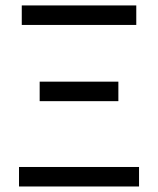

<svg xmlns="http://www.w3.org/2000/svg" viewBox="-20 -676 573 696"><path d="M48.9 0V-70.7H484V0ZM123.8 -309.3V-380H409.1V-309.3ZM58.9 -585.6V-656.3H474V-585.6Z"/></svg>

Font: SourceSans3VF
Style: Regular
Weight: 200
Designer: Paul D. Hunt
Foundry: Adobe
Version: Version 3.052;hotconv 1.1.0;makeotfexe 2.6.0